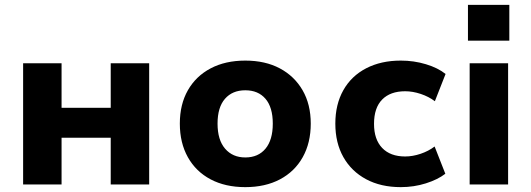

<svg xmlns="http://www.w3.org/2000/svg" viewBox="-20 -758 2184 789"><path d="M75 0V-498H233V-315H435V-498H593V0H435V-192H233V0Z M988 11Q906 11 845.5 -21Q785 -53 752 -112Q719 -171 719 -250Q719 -329 752 -387Q785 -445 845.5 -477Q906 -509 988 -509Q1070 -509 1130 -477Q1190 -445 1223.5 -387Q1257 -329 1257 -250Q1257 -171 1224 -112Q1191 -53 1130.5 -21Q1070 11 988 11ZM988 -111Q1041 -111 1071 -147Q1101 -183 1101 -250Q1101 -317 1071 -352Q1041 -387 988 -387Q935 -387 904.5 -352Q874 -317 874 -250Q874 -183 905 -147Q936 -111 988 -111Z M1627 11Q1545 11 1484.5 -21.5Q1424 -54 1391 -112.5Q1358 -171 1358 -250Q1358 -329 1391 -387.5Q1424 -446 1485 -477.5Q1546 -509 1627 -509Q1681 -509 1730.5 -494Q1780 -479 1811 -454L1767 -342Q1742 -361 1709 -372Q1676 -383 1645 -383Q1584 -383 1550.5 -349Q1517 -315 1517 -249Q1517 -185 1550.5 -150Q1584 -115 1645 -115Q1676 -115 1708.5 -126Q1741 -137 1766 -156L1810 -44Q1779 -20 1730 -4.5Q1681 11 1627 11Z M1903 -591V-738H2073V-591ZM1910 0V-498H2068V0Z"/></svg>

Font: Nunito Sans 9pt ExtraBold
Style: Regular
Weight: 800
Version: Version 3.101;gftools[0.9.27]